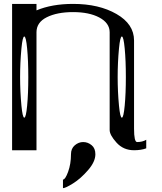

<svg xmlns="http://www.w3.org/2000/svg" viewBox="-20 -770 830 984"><path d="M89.8 -521.5Q83 -449.2 83 -375Q83 -300.8 89.8 -228.5Q95.7 -167 104.5 -167Q113.3 -167 119.1 -228.5Q125 -290 125 -375Q125 -460 119.1 -521.5Q113.3 -583 104.5 -583Q95.7 -583 89.8 -521.5ZM589.8 -521.5Q583 -449.2 583 -375Q583 -300.8 589.8 -228.5Q595.7 -167 604.5 -167Q613.3 -167 619.1 -228.5Q625 -290 625 -375Q625 -460 619.1 -521.5Q613.3 -583 604.5 -583Q595.7 -583 589.8 -521.5ZM167 -750V-716.8Q246.1 -750 354.5 -750Q487.3 -750 577.1 -698.2Q667 -646.5 667 -562.5V-110.4Q667 -42 682.6 -42Q710 -42 729.5 -53.7V-9.8Q703.1 0 667 0Q612.3 0 577.1 -39.1Q542 -78.1 542 -103.5V-604.5Q542 -652.3 488.3 -680.7Q436.5 -708 354.5 -708Q272.5 -708 219.7 -681.6Q167 -655.3 167 -604.5V-79.1V0H42V-750ZM468.8 20.5Q468.8 58.6 431.6 101.6Q393.6 145.5 354.5 169.9Q315.4 194.3 302.7 194.3V150.4Q314.5 150.4 329.1 110.4Q343.8 70.3 343.8 20.5Q343.8 -8.8 363.3 -25.4Q382.8 -42 406.2 -42Q430.7 -42 450.2 -25.4Q468.8 -9.8 468.8 20.5Z"/></svg>

Font: okolaksMetalik
Style: bold
Weight: 700
Width: 7
Version: Version 0.6